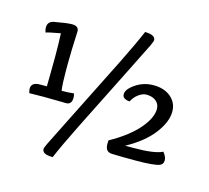

<svg xmlns="http://www.w3.org/2000/svg" viewBox="-117 -878 1222 1123"><g transform="rotate(15 493.5 -316.5)"><path d="M644 -324Q600 -327 600 -356Q600 -387 648.5 -419.5Q697 -452 756 -452Q821 -452 861 -418Q901 -384 901 -330Q901 -269 847 -197.5Q793 -126 686 -67H737Q863 -67 911 -91Q932 -66 932 -44Q932 -19 909 -11Q874 1 761 1Q680 1 626 -1Q583 -1 583 -50Q583 -68 584 -72Q695 -134 752.5 -201Q810 -268 810 -322Q810 -352 788 -370Q766 -388 729 -388Q707 -388 682.5 -370Q658 -352 644 -324ZM244 -281Q280 -281 318 -285Q322 -271 322 -260Q322 -218 287 -218Q280 -218 236.5 -219Q193 -220 151 -220Q96 -220 65 -219Q60 -236 60 -245Q60 -284 113 -284H154Q154 -294 155 -356Q156 -418 156 -461Q156 -542 153 -605Q85 -593 65 -586Q59 -601 59 -615Q59 -652 97 -659Q172 -673 203 -673Q244 -673 244 -640Q244 -635 242.5 -605Q241 -575 239.5 -530Q238 -485 238 -445V-399Q238 -321 244 -281ZM294 107Q230 107 230 75Q230 67 241.5 43Q253 19 340 -154Q444 -361 528 -529Q594 -662 627 -740Q690 -738 690 -707Q690 -699 677.5 -672.5Q665 -646 588 -493Q482 -282 393 -104Q324 35 294 107Z"/></g></svg>

Font: Overlock
Style: Bold
Weight: 700
Designer: Dario Muhafara
Foundry: Dario Manuel Muhafara
Version: Version 1.002